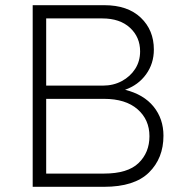

<svg xmlns="http://www.w3.org/2000/svg" viewBox="-20 -720 702 740"><path d="M106 0V-700H382Q472 -700 522.5 -652Q573 -604 573 -529Q573 -475 543 -433.5Q513 -392 462 -374Q534 -356 572 -309Q610 -262 610 -197Q610 -110 554 -55Q498 0 381 0ZM158 -390H376Q417 -390 449.5 -407.5Q482 -425 501 -454.5Q520 -484 520 -522Q520 -577 481 -613Q442 -649 374 -649H158ZM158 -51H381Q472 -51 514 -91.5Q556 -132 556 -195Q556 -259 510 -299Q464 -339 381 -339H158Z"/></svg>

Font: Readex Pro ExtraLight
Style: Regular
Weight: 200
Designer: Bonnie Shaver-Troup, Thomas Jockin
Foundry: Lexend
Version: Version 1.203; ttfautohint (v1.8.3)